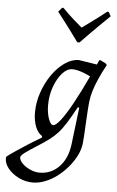

<svg xmlns="http://www.w3.org/2000/svg" viewBox="-144 -785 651 1068"><g transform="rotate(5 182.0 -250.5)"><path d="M80 241Q39 241 1.5 222.5Q-36 204 -59 175Q-82 146 -80 115L-78 110Q-60 96 -32 77Q-4 58 32 35Q68 12 109 -12L110 -21Q86 -35 72.5 -69Q59 -103 59 -149Q59 -205 78 -260.5Q97 -316 128.5 -361Q160 -406 199 -433Q238 -460 277 -460L379 -444L390 -469L395 -470L426 -455L434 -446Q410 -402 393.5 -364.5Q377 -327 367.5 -296Q358 -265 355 -238Q352 -213 350 -179Q348 -145 346 -109.5Q344 -74 342.5 -44.5Q341 -15 339 0Q335 35 317.5 69.5Q300 104 273.5 135Q247 166 215 190Q183 214 148 227.5Q113 241 80 241ZM113 183Q177 183 222 137Q267 91 277 11L302 -196L294 -198Q263 -141 240.5 -105.5Q218 -70 197.5 -48Q177 -26 153 -8Q122 15 86 37.5Q50 60 24.5 78.5Q-1 97 -1 107Q-1 124 16.5 141.5Q34 159 60.5 171Q87 183 113 183ZM166 -87Q181 -87 207.5 -121.5Q234 -156 269.5 -220.5Q305 -285 347 -375Q327 -385 308.5 -392Q290 -399 274.5 -402.5Q259 -406 246 -406Q216 -406 189 -375.5Q162 -345 145 -297Q128 -249 128 -196Q128 -153 139.5 -120Q151 -87 166 -87ZM158 -741 166 -742Q198 -709 227.5 -683Q257 -657 276 -641Q298 -657 334.5 -683.5Q371 -710 411 -742L419 -741L432 -718Q404 -691 375.5 -663Q347 -635 323.5 -611Q300 -587 286 -572.5Q272 -558 272 -558H259Q259 -558 248.5 -572.5Q238 -587 220.5 -611Q203 -635 181.5 -663Q160 -691 139 -718Z"/></g></svg>

Font: Alegreya
Style: Italic
Weight: 400
Italic angle: -7°
Designer: Juan Pablo del Peral
Foundry: Huerta Tipografica
Version: Version 2.009